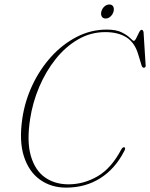

<svg xmlns="http://www.w3.org/2000/svg" viewBox="-20 -846 685 876"><path d="M548.5 -173.5Q554 -169.5 547 -157Q506 -76.5 438 -33.2Q370 10 281.5 10Q213.5 10 162.8 -26Q112 -62 89.2 -132.2Q66.5 -202.5 82 -306Q93.5 -384.5 127.5 -457Q161.5 -529.5 213.2 -586.8Q265 -644 329.8 -677.5Q394.5 -711 467 -711Q510.5 -711 536 -698Q561.5 -685 574 -672.2Q586.5 -659.5 590.5 -659.5Q595.5 -659.5 601.8 -672.2Q608 -685 614.2 -697.5Q620.5 -710 625.5 -710Q633 -710 635 -699L644.5 -547.5Q645.5 -538 636.5 -537Q630.5 -536.5 626.5 -545.5L610.5 -598.5Q594.5 -652 556.5 -675.8Q518.5 -699.5 460 -699.5Q394 -699.5 336.8 -666.5Q279.5 -633.5 234.5 -577.2Q189.5 -521 159.2 -450Q129 -379 117.5 -303.5Q101.5 -200.5 120.8 -134.5Q140 -68.5 185 -36.8Q230 -5 292.5 -5Q362 -5 425 -41.5Q488 -78 533.5 -164.5Q541 -177 548.5 -173.5ZM462 -761.5Q449.5 -761.5 444.2 -771Q439 -780.5 442.5 -793.5Q446 -807 456.2 -816.2Q466.5 -825.5 479 -825.5Q491.5 -825.5 496.5 -816.2Q501.5 -807 498 -793.5Q494.5 -780.5 484.5 -771Q474.5 -761.5 462 -761.5Z"/></svg>

Font: Fraunces 72pt Thin
Style: Italic
Weight: 100
Italic angle: -16°
Version: Version 1.000;[b76b70a41]